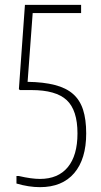

<svg xmlns="http://www.w3.org/2000/svg" viewBox="-20 -760 419 793"><path d="M145 13Q99 13 48 -2V-33H58Q110 -21 145 -21Q220 -21 260 -69.5Q300 -118 300 -209Q300 -305 255.5 -346.5Q211 -388 110 -388H62L58 -392L83 -740H315V-706H115L94 -422Q160 -421 206.5 -409Q253 -397 281.5 -372Q310 -347 323 -307Q336 -267 336 -209Q336 -103 286.5 -45Q237 13 145 13Z"/></svg>

Font: Encode Sans Compressed
Style: Thin
Weight: 100
Designer: Pablo Impallari, Andres Torresi
Foundry: Pablo Impallari, Andres Torresi
Version: Version 1.000; ttfautohint (v1.00) -l 8 -r 50 -G 200 -x 14 -